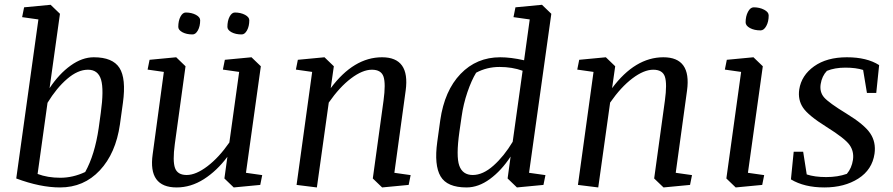

<svg xmlns="http://www.w3.org/2000/svg" viewBox="-20 -783 3780 813"><path d="M139.2 -46.4Q181.6 -30.3 235.4 -30.3Q288.6 -30.3 340.8 -54.7Q381.3 -127.4 397.9 -240.7L406.7 -304.7Q420.4 -402.8 408 -445.3Q395.5 -487.8 352.5 -487.8Q309.6 -487.8 264.4 -449Q219.2 -410.2 181.2 -347.7ZM377 -540.5Q457 -540.5 485.8 -495.6Q514.6 -450.7 500.5 -347.7L487.8 -255.9Q470.2 -133.8 402.6 -61.5Q335 10.7 234.4 10.7Q150.4 10.7 48.8 -27.3L142.6 -700.7L73.7 -710.4L82 -752L194.3 -762.7L233.9 -724.6L189.9 -409.7Q230 -470.2 279.1 -505.4Q328.1 -540.5 377 -540.5Z M728 10.7Q606.4 10.7 626.5 -129.9L673.8 -478.5L605 -488.3L613.3 -529.8L726.1 -540.5L765.6 -502.4L720.2 -172.9Q710.4 -100.6 721.2 -71.3Q731.9 -42 770.5 -42Q809.6 -42 858.4 -79.1Q907.2 -116.2 951.2 -179.7L992.7 -478.5L923.8 -488.3L932.1 -529.8L1044.9 -540.5L1084.5 -502.4L1021.5 -51.3L1090.3 -41.5L1082 0L969.7 10.7L930.2 -27.3L942.9 -119.1Q898.4 -59.6 843.3 -24.4Q788.1 10.7 728 10.7ZM942.9 -668.9Q942.9 -694.8 952.1 -712.4Q961.4 -730 974.6 -730Q999 -730 1017.6 -720.2Q1035.6 -710.4 1035.6 -697.3Q1035.6 -671.9 1025.9 -654.3Q1016.1 -636.7 1002.9 -637.2Q978 -637.2 960.4 -646.5Q942.9 -656.2 942.9 -668.9ZM734.9 -668.9Q734.9 -694.8 744.1 -712.4Q753.4 -730 766.6 -730Q791 -730 809.6 -720.2Q827.6 -710.4 827.6 -697.3Q827.6 -671.9 817.9 -654.3Q808.1 -636.7 794.9 -637.2Q770 -637.2 752.4 -646.5Q734.9 -656.2 734.9 -668.9Z M1380.4 -409.7Q1478 -540.5 1597.7 -540.5Q1716.8 -540.5 1697.8 -399.9L1649.9 -51.3L1718.8 -41.5L1710.4 0L1598.1 10.7L1558.6 -27.3L1604 -356.9Q1613.8 -428.7 1604 -458.3Q1594.2 -487.8 1554.7 -487.8Q1515.1 -487.8 1466.6 -451.2Q1418 -414.6 1372.1 -348.6L1321.8 10.7L1235.8 0L1301.8 -478.5L1232.9 -488.3L1241.2 -529.8L1354 -540.5L1393.6 -502.4Z M2150.9 -182.6 2192.9 -483.4Q2148.9 -499.5 2095.2 -499.5Q2041.5 -499.5 1996.1 -475.1Q1976.6 -443.4 1959.2 -392.6Q1941.9 -341.8 1934.6 -289.1L1925.3 -225.1Q1910.6 -121.1 1924.8 -81.5Q1939 -42 1981.9 -42Q2024.9 -42 2069.6 -81.8Q2114.3 -121.6 2150.9 -182.6ZM2098.1 -540.5Q2143.1 -540.5 2199.2 -527.8L2223.1 -700.7L2154.3 -710.4L2162.6 -752L2274.9 -762.7L2314.5 -724.6L2220.2 -51.3L2289.6 -41.5L2281.2 0L2168.9 10.7L2129.4 -27.3L2142.1 -120.1Q2103 -60.5 2054.4 -24.9Q2005.9 10.7 1955.6 10.7Q1873 10.7 1845.5 -36.4Q1817.9 -83.5 1831.5 -182.1L1844.2 -273.9Q1862.3 -399.4 1930.2 -470Q1998 -540.5 2098.1 -540.5Z M2571.8 -409.7Q2669.4 -540.5 2789.1 -540.5Q2908.2 -540.5 2889.2 -399.9L2841.3 -51.3L2910.2 -41.5L2901.9 0L2789.6 10.7L2750 -27.3L2795.4 -356.9Q2805.2 -428.7 2795.4 -458.3Q2785.6 -487.8 2746.1 -487.8Q2706.5 -487.8 2658 -451.2Q2609.4 -414.6 2563.5 -348.6L2513.2 10.7L2427.2 0L2493.2 -478.5L2424.3 -488.3L2432.6 -529.8L2545.4 -540.5L2585 -502.4Z M3137.2 -688.5Q3137.2 -713.9 3147.2 -732.9Q3157.2 -752 3171.4 -752Q3196.3 -752 3215.6 -741.9Q3234.9 -731.9 3234.9 -717.8Q3234.9 -690.9 3224.6 -672.6Q3214.4 -654.3 3200.7 -654.3Q3173.8 -654.3 3155.5 -664.3Q3137.2 -674.3 3137.2 -688.5ZM3057.6 -529.8 3170.4 -540.5 3210 -502.4 3147 -51.3 3215.8 -41.5 3207.5 0 3095.2 10.7 3055.7 -27.3 3118.2 -478.5 3049.3 -488.3Z M3329.1 -23.4 3340.8 -140.6H3380.9L3396 -44.4Q3429.7 -33.2 3478.5 -33.2Q3527.3 -33.2 3565.9 -46.9Q3586.4 -70.8 3591.8 -106.4Q3596.7 -141.6 3577.6 -168.9Q3558.6 -196.3 3480.5 -245.1Q3402.3 -293.9 3380.1 -327.4Q3357.9 -360.8 3364.3 -404.3Q3373.5 -463.9 3427.2 -502.2Q3481 -540.5 3565.9 -540.5Q3650.9 -540.5 3702.6 -507.3L3690.4 -389.6H3650.9L3634.8 -486.8Q3604.5 -496.6 3559.6 -496.6Q3514.6 -496.6 3481.4 -482.9Q3460.4 -460.9 3455.1 -427.2Q3449.7 -393.6 3469.5 -370.6Q3489.3 -347.7 3564.5 -301.8Q3639.6 -255.9 3664.8 -218.5Q3689.9 -181.2 3683.1 -132.3Q3673.3 -64.5 3614.5 -26.9Q3555.7 10.7 3470.7 10.7Q3385.7 10.7 3329.1 -23.4Z"/></svg>

Font: NoticiaText-Italic
Style: Italic
Weight: 400
Italic angle: -8°
Designer: JM Sole
Foundry: JM Sole
Version: Version 1.003